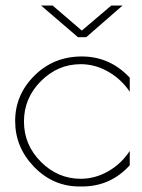

<svg xmlns="http://www.w3.org/2000/svg" viewBox="-20 -664 516 697"><path d="M278 13H269Q173 13 104 -58Q35 -129 35 -224.5Q35 -320 105 -389.5Q175 -459 277 -459Q379 -459 451 -382V-331Q420 -377 372.5 -404Q325 -431 273 -431Q190 -431 128.5 -369.5Q67 -308 67 -223Q67 -138 128.5 -76.5Q190 -15 273 -15Q325 -15 372.5 -42Q420 -69 451 -116V-64Q381 13 278 13ZM425 -644 293 -529H263L129 -644H171L277 -553L384 -644Z"/></svg>

Font: Poiret One
Style: Regular
Weight: 400
Designer: Denis Masharov
Foundry: Denis Masharov
Version: Version 1.001